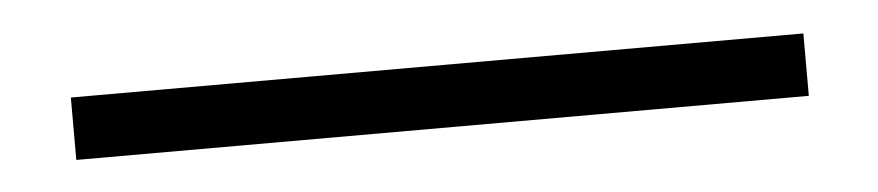

<svg xmlns="http://www.w3.org/2000/svg" viewBox="-23 88 645 141"><g transform="rotate(-5 300.0 159.0)"><path d="M30 182V136H570V182Z"/></g></svg>

Font: Victor Mono Thin
Style: Regular
Weight: 100
Monospace: yes
Designer: Rune Bjørnerås
Version: Version 1.561;gftools[0.9.30]